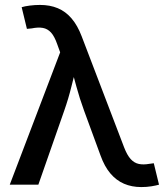

<svg xmlns="http://www.w3.org/2000/svg" viewBox="-20 -757 683 787"><path d="M20 0 226.6 -542.5 214.4 -576.2Q203.1 -608.4 189 -623.8Q174.8 -639.2 155.5 -642.6Q136.2 -646 109.9 -640.6L90.3 -638.7L68.8 -727.5Q81.1 -731.4 101.8 -734.1Q122.6 -736.8 144 -736.8Q184.6 -736.8 216.8 -723.4Q249 -710 273.4 -681.4Q297.9 -652.8 314.9 -607.9L488.8 -152.8Q501 -121.1 515.6 -105Q530.3 -88.9 549.1 -85Q567.9 -81.1 591.8 -85.4L610.4 -87.9L631.8 0Q620.1 3.4 600.8 6.6Q581.5 9.8 559.1 9.8Q520 9.8 488.3 -3.9Q456.5 -17.6 432.4 -46.1Q408.2 -74.7 392.1 -119.6L324.7 -303.2Q306.2 -354 293.2 -401.9Q280.3 -449.7 266.6 -500H298.3Q284.7 -451.2 272.7 -402.1Q260.7 -353 243.2 -303.2L137.2 0Z"/></svg>

Font: V-Inter
Style: Medium-500
Weight: 500
Designer: Rasmus Andersson
Foundry: rsms
Version: Version 4.000;git-4146feb